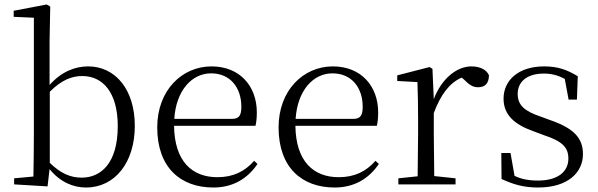

<svg xmlns="http://www.w3.org/2000/svg" viewBox="-20 -822 2668 856"><path d="M363 14C493 14 581 -98 581 -261C581 -422 495 -526 373 -526C314 -526 253 -502 201 -443V-639L204 -793L188 -802L41 -774V-747L131 -743V-227C131 -173 130 -90 129 -35L43 -27V0L192 9L201 -68C249 -9 308 14 363 14ZM202 -413C257 -468 303 -483 347 -483C439 -483 505 -409 505 -260C505 -94 430 -30 344 -30C294 -30 250 -49 202 -96Z M931 14C1019 14 1084 -26 1128 -91L1113 -105C1071 -57 1019 -32 949 -32C837 -32 758 -102 756 -261H1119C1123 -277 1125 -297 1125 -321C1125 -438 1049 -526 923 -526C792 -526 681 -420 681 -254C681 -74 786 14 931 14ZM757 -292C765 -418 835 -495 921 -495C1007 -495 1056 -431 1056 -346C1056 -309 1047 -292 1014 -292Z M1472 14C1560 14 1625 -26 1669 -91L1654 -105C1612 -57 1560 -32 1490 -32C1378 -32 1299 -102 1297 -261H1660C1664 -277 1666 -297 1666 -321C1666 -438 1590 -526 1464 -526C1333 -526 1222 -420 1222 -254C1222 -74 1327 14 1472 14ZM1298 -292C1306 -418 1376 -495 1462 -495C1548 -495 1597 -431 1597 -346C1597 -309 1588 -292 1555 -292Z M1914 -318C1945 -401 1984 -452 2038 -476L2048 -468C2071 -445 2087 -433 2111 -433C2145 -433 2159 -452 2160 -486C2150 -511 2120 -526 2082 -526C2014 -526 1947 -468 1914 -380L1908 -515L1895 -523L1751 -486V-461L1841 -456C1843 -406 1844 -354 1844 -285V-227L1842 -36L1756 -27V0H2011V-27L1916 -37L1914 -227Z M2379 14C2512 14 2579 -53 2579 -135C2579 -204 2541 -248 2440 -284L2391 -302C2319 -326 2288 -353 2288 -403C2288 -456 2327 -494 2405 -494C2437 -494 2467 -487 2498 -470L2515 -378H2552L2556 -482C2507 -512 2465 -526 2406 -526C2290 -526 2225 -463 2225 -382C2225 -309 2275 -267 2355 -238L2406 -219C2488 -192 2514 -164 2514 -115C2514 -57 2468 -17 2378 -17C2335 -17 2303 -24 2274 -38L2256 -140H2215L2216 -24C2270 1 2316 14 2379 14Z"/></svg>

Font: Noto Serif CJK KR Light
Style: Regular
Weight: 300
Designer: Ryoko NISHIZUKA 西塚涼子 (kana & ideographs); Frank Grießhammer (Latin, Greek & Cyrillic); Wenlong ZHANG 张文龙 (bopomofo); San
Foundry: Adobe
Version: Version 2.001;hotconv 1.1.0;makeotfexe 2.6.0